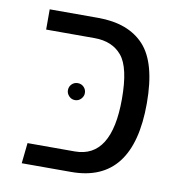

<svg xmlns="http://www.w3.org/2000/svg" viewBox="-68 -627 654 691"><g transform="rotate(10 259.0 -281.5)"><path d="M56 0 64 -75H237Q371 -75 371 -290Q371 -405 336 -447Q301 -489 236 -489H59V-563H236Q347 -563 404.5 -500.5Q462 -438 462 -290Q462 0 237 0ZM174 -288Q174 -301 183 -310Q192 -319 205 -319Q218 -319 227 -310Q236 -301 236 -288Q236 -276 227 -266.5Q218 -257 205 -257Q192 -257 183 -266.5Q174 -276 174 -288Z"/></g></svg>

Font: FiraGO Book
Style: Regular
Weight: 350
Designer: bBox Type
Foundry: bBox Type GmbH
Version: Version 1.001;PS 001.001;hotconv 1.0.88;makeotf.lib2.5.64775